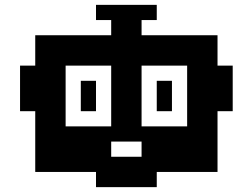

<svg xmlns="http://www.w3.org/2000/svg" viewBox="-20 -770 978 790"><path d="M312.5 -250H375V-187.5H312.5ZM250 -250H312.5V-187.5H250ZM187.5 -250H250V-187.5H187.5ZM562.5 -250H625V-187.5H562.5ZM625 -250H687.5V-187.5H625ZM687.5 -250H750V-187.5H687.5ZM187.5 -312.5H250V-250H187.5ZM187.5 -375H250V-312.5H187.5ZM187.5 -437.5H250V-375H187.5ZM187.5 -500H250V-437.5H187.5ZM187.5 -562.5H250V-500H187.5ZM187.5 -625H250V-562.5H187.5ZM437.5 -750H500V-687.5H437.5ZM500 -750H562.5V-687.5H500ZM437.5 -687.5H500V-625H437.5ZM250 -625H312.5V-562.5H250ZM312.5 -625H375V-562.5H312.5ZM375 -625H437.5V-562.5H375ZM437.5 -625H500V-562.5H437.5ZM500 -625H562.5V-562.5H500ZM562.5 -625H625V-562.5H562.5ZM625 -625H687.5V-562.5H625ZM687.5 -625H750V-562.5H687.5ZM125 -500H187.5V-437.5H125ZM125 -437.5H187.5V-375H125ZM750 -500H812.5V-437.5H750ZM750 -437.5H812.5V-375H750ZM437.5 -375H500V-312.5H437.5ZM437.5 -562.5H500V-500H437.5ZM437.5 -500H500V-437.5H437.5ZM437.5 -437.5H500V-375H437.5ZM125 -187.5H187.5V-125H125ZM187.5 -187.5H250V-125H187.5ZM250 -187.5H312.5V-125H250ZM312.5 -187.5H375V-125H312.5ZM562.5 -187.5H625V-125H562.5ZM625 -187.5H687.5V-125H625ZM687.5 -187.5H750V-125H687.5ZM437.5 -312.5H500V-250H437.5ZM500 -312.5H562.5V-250H500ZM312.5 -437.5H375V-375H312.5ZM750 -187.5H812.5V-125H750ZM750 -250H812.5V-187.5H750ZM750 -312.5H812.5V-250H750ZM750 -375H812.5V-312.5H750ZM750 -562.5H812.5V-500H750ZM125 -562.5H187.5V-500H125ZM125 -375H187.5V-312.5H125ZM125 -312.5H187.5V-250H125ZM125 -250H187.5V-187.5H125ZM437.5 -125H500V-62.5H437.5ZM812.5 -437.5H875V-375H812.5ZM62.5 -437.5H125V-375H62.5ZM500 -125H562.5V-62.5H500ZM375 -125H437.5V-62.5H375ZM437.5 -62.5H500V0H437.5ZM375 -62.5H437.5V0H375ZM500 -62.5H562.5V0H500ZM375 -187.5H437.5V-125H375ZM62.5 -375H125V-312.5H62.5ZM812.5 -375H875V-312.5H812.5ZM500 -687.5H562.5V-625H500ZM312.5 -125H375V-62.5H312.5ZM562.5 -125H625V-62.5H562.5ZM625 -125H687.5V-62.5H625ZM187.5 -125H250V-62.5H187.5ZM250 -125H312.5V-62.5H250ZM687.5 -125H750V-62.5H687.5ZM125 -625H187.5V-562.5H125ZM750 -625H812.5V-562.5H750ZM750 -125H812.5V-62.5H750ZM125 -125H187.5V-62.5H125ZM500 -250H562.5V-187.5H500ZM375 -250H437.5V-187.5H375ZM437.5 -250H500V-187.5H437.5ZM812.5 -312.5H875V-250H812.5ZM62.5 -500H125V-437.5H62.5ZM812.5 -625H875V-562.5H812.5ZM812.5 -562.5H875V-500H812.5ZM812.5 -500H875V-437.5H812.5ZM812.5 -250H875V-187.5H812.5ZM812.5 -187.5H875V-125H812.5ZM812.5 -125H875V-62.5H812.5ZM875 -500H937.5V-437.5H875ZM875 -437.5H937.5V-375H875ZM875 -375H937.5V-312.5H875ZM500 -562.5H562.5V-500H500ZM500 -500H562.5V-437.5H500ZM500 -437.5H562.5V-375H500ZM500 -375H562.5V-312.5H500ZM625 -437.5H687.5V-375H625ZM562.5 -62.5H625V0H562.5ZM250 -562.5H312.5V-500H250ZM312.5 -562.5H375V-500H312.5ZM375 -562.5H437.5V-500H375ZM562.5 -562.5H625V-500H562.5ZM625 -562.5H687.5V-500H625ZM687.5 -562.5H750V-500H687.5ZM312.5 -375H375V-312.5H312.5ZM625 -375H687.5V-312.5H625ZM375 -750H437.5V-687.5H375ZM562.5 -750H625V-687.5H562.5Z"/></svg>

Font: Yarndings 12
Style: Regular
Weight: 400
Designer: Sarah Cadigan-Fried
Version: Version 1.000; ttfautohint (v1.8.4.7-5d5b)